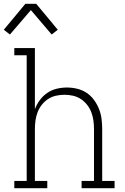

<svg xmlns="http://www.w3.org/2000/svg" viewBox="-38 -987 658 1007"><path d="M14 -806 -18 -831 95 -967H152L265 -831L233 -806L124 -934ZM37 0V-38H102V-697H37V-735H145V-414Q154 -439 170.5 -461.5Q187 -484 209.5 -499.5Q232 -515 259 -521.5Q286 -528 313 -528Q340 -528 367 -521.5Q394 -515 416.5 -500Q439 -485 455 -463Q471 -441 481 -416Q491 -391 494.5 -364Q498 -337 498 -310V-38H563V0H390V-38H455V-310Q455 -332 452 -354.5Q449 -377 441 -398Q433 -419 419 -437Q405 -455 386 -467.5Q367 -480 344.5 -485Q322 -490 300 -490Q278 -490 255.5 -485Q233 -480 214 -467.5Q195 -455 181 -437Q167 -419 159 -398Q151 -377 148 -354.5Q145 -332 145 -310V-38H210V0Z"/></svg>

Font: Iosevka Etoile Extralight
Style: Regular
Weight: 200
Designer: Belleve Invis
Foundry: Belleve Invis
Version: Version 22.1.2; ttfautohint (v1.8.4)